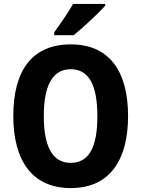

<svg xmlns="http://www.w3.org/2000/svg" viewBox="-20 -952 723 982"><path d="M518 -923V-932H354C329 -888 290 -832 257 -786V-772H357C406 -812 485 -885 518 -923ZM635 -358C635 -584 542 -725 342 -725C144 -725 48 -591 48 -359C48 -134 142 10 342 10C541 10 635 -133 635 -358ZM204 -358C204 -512 247 -598 342 -598C436 -598 478 -514 478 -358C478 -202 437 -119 341 -119C248 -119 204 -204 204 -358Z"/></svg>

Font: Noto Sans Oriya Cond Bold
Style: Bold
Weight: 700
Width: 3
Designer: Amélie Bonet and Sol Matas
Foundry: Google LLC
Version: Version 2.006